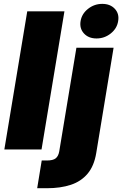

<svg xmlns="http://www.w3.org/2000/svg" viewBox="-20 -787 644 1011"><path d="M319.3 -727.5 198.7 0H2.9L123.5 -727.5ZM382.3 -535.6H578.1L486.8 18.6Q475.6 86.9 441.2 127.7Q406.7 168.5 352.5 186.3Q298.3 204.1 227.5 204.1H175.8L199.7 58.1H226.6Q259.3 58.1 273.4 46.6Q287.6 35.2 292 9.8ZM488.3 -584.5Q446.3 -584.5 422.1 -610.8Q397.9 -637.2 404.3 -675.8Q410.6 -714.4 443.6 -740.5Q476.6 -766.6 518.6 -766.6Q560.5 -766.6 584.7 -740.5Q608.9 -714.4 602.1 -675.8Q596.2 -637.2 563.2 -610.8Q530.3 -584.5 488.3 -584.5Z"/></svg>

Font: Inter 20pt Black
Style: Italic
Weight: 900
Italic angle: -9.3988°
Version: Version 4.001;git-66647c0bb